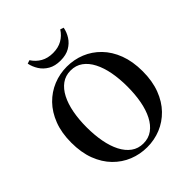

<svg xmlns="http://www.w3.org/2000/svg" viewBox="-263 -1132 1311 1311"><g transform="rotate(-45 392.5 -476.5)"><path d="M219.1 -962.4 244 -970.8Q268.2 -933.2 305.3 -912.1Q342.4 -891 392.9 -891Q443.6 -891 480.6 -912.1Q517.5 -933.2 541.6 -970.8L566.2 -962.4Q559.5 -925.5 538.6 -892.6Q517.7 -859.7 481.9 -839Q446.2 -818.2 392.9 -818.2Q339.8 -818.2 304.1 -839Q268.4 -859.7 247.4 -892.6Q226.5 -925.5 219.1 -962.4ZM196 -370.5Q196 -295.6 208 -231.5Q219.9 -167.3 244.6 -119.4Q269.3 -71.5 306.2 -44.8Q343.1 -18 392.9 -18Q442.9 -18 479.9 -44.8Q516.9 -71.5 541.5 -119.4Q566.1 -167.3 578.1 -231.5Q590 -295.6 590 -370.5Q590 -445.3 578.1 -509.2Q566.1 -573 541.5 -621Q516.9 -669 479.9 -695.7Q442.9 -722.5 392.9 -722.5Q343.1 -722.5 306.2 -695.7Q269.3 -669 244.6 -621Q219.9 -573 208 -509.2Q196 -445.3 196 -370.5ZM392.9 -759.4Q462.5 -759.4 524.4 -734.3Q586.3 -709.2 634.4 -659.8Q682.6 -610.4 710.1 -537.9Q737.7 -465.3 737.7 -370.5Q737.7 -276.2 710.1 -203.5Q682.6 -130.9 634.4 -81.4Q586.3 -31.9 524.4 -6.6Q462.5 18.6 392.9 18.6Q324.2 18.6 261.8 -6.5Q199.5 -31.6 151.1 -81Q102.7 -130.4 75.1 -202.8Q47.6 -275.2 47.6 -370.5Q47.6 -464.8 75.5 -537.3Q103.4 -609.9 151.6 -659.3Q199.7 -708.6 262 -734Q324.2 -759.4 392.9 -759.4Z"/></g></svg>

Font: Noto Serif SC
Style: Regular
Weight: 200
Designer: Ryoko NISHIZUKA 西塚涼子 (kana & ideographs); Frank Grießhammer (Latin, Greek & Cyrillic); Wenlong ZHANG 张文龙 (bopomofo); San
Foundry: Adobe
Version: Version 2.001;hotconv 1.1.0;makeotfexe 2.6.0